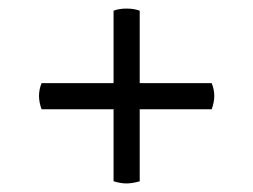

<svg xmlns="http://www.w3.org/2000/svg" viewBox="-20 -572 591 448"><path d="M480 -348Q480 -334 474 -317H306V-149Q289 -144 275 -144Q262 -144 245 -149V-317H77Q71 -334 71 -348Q71 -363 77 -378H245V-547Q258 -552 275 -552Q293 -552 306 -547V-378H474Q480 -363 480 -348Z"/></svg>

Font: Arima Madurai
Style: Bold
Weight: 700
Designer: Joana Correia and Natanael Gama
Foundry: NDISCOVER
Version: Version 1.019